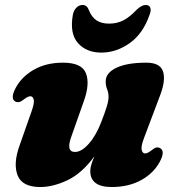

<svg xmlns="http://www.w3.org/2000/svg" viewBox="-20 -737 704 772"><path d="M623.5 -141.5Q645 -130.5 623.5 -88.5Q599.5 -42 548.8 -13.5Q498 15 429.5 15Q343 15 343 -49Q343 -62 347.8 -77Q352.5 -92 359.5 -108.5Q309.5 -40 251.5 -12.5Q193.5 15 142 15Q69.5 15 51 -31.5Q32.5 -78 58 -150L107 -289.5Q119 -323.5 115.5 -336.8Q112 -350 102 -350Q92.5 -350 77 -338Q65 -328.5 57.2 -326.8Q49.5 -325 42 -328.5Q20.5 -339.5 42 -381.5Q66 -428 115.8 -456.5Q165.5 -485 233 -485Q309 -485 325.5 -442.5Q342 -400 317.5 -331.5L268.5 -192.5Q243 -126 281.5 -126Q308 -126 337.2 -159.2Q366.5 -192.5 387 -246Q401 -282 408.8 -306.8Q416.5 -331.5 416.5 -347.5Q416.5 -364 410.8 -378Q405 -392 405 -410Q405 -444 448 -464.5Q491 -485 568.5 -485Q623.5 -485 635.2 -450.5Q647 -416 625 -357L558.5 -180.5Q546 -147 549.8 -133.5Q553.5 -120 563.5 -120Q573 -120 588.5 -132Q600.5 -142 608.2 -143.8Q616 -145.5 623.5 -141.5ZM418.5 -642Q451.5 -642 477.2 -655.8Q503 -669.5 528.5 -697Q549.5 -717 565.5 -717Q580 -717 584.2 -706.2Q588.5 -695.5 581.5 -678Q555.5 -602 501.8 -563.8Q448 -525.5 387.5 -525.5Q327.5 -525.5 293.5 -563.8Q259.5 -602 273 -678Q276.5 -695.5 287.2 -706.2Q298 -717 312 -717Q329.5 -717 337 -697Q348.5 -668 368.2 -655Q388 -642 418.5 -642Z"/></svg>

Font: Fraunces 9pt S000 Black
Style: Italic
Weight: 900
Italic angle: -16°
Version: Version 1.000; ttfautohint (v1.8.3)